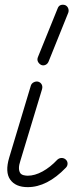

<svg xmlns="http://www.w3.org/2000/svg" viewBox="-20 -756 328 790"><path d="M94 14Q44 14 22 -17Q0 -48 18 -108L107 -404Q110 -413 119 -417.5Q128 -422 137 -420Q147 -417 151.5 -408.5Q156 -400 153 -389L64 -95Q52 -60 64 -43Q69 -37 78 -35Q87 -33 94 -33Q123 -33 155 -50.5Q187 -68 216 -99Q224 -106 233.5 -106Q243 -106 250 -100Q258 -93 258 -83Q258 -73 251 -66Q174 14 94 14ZM180 -503Q176 -493 167 -489Q158 -485 149 -489Q140 -494 136 -502.5Q132 -511 136 -521L217 -721Q221 -732 229.5 -735Q238 -738 248 -735Q257 -731 260.5 -722Q264 -713 261 -704Z"/></svg>

Font: Zen Kurenaido
Style: Regular
Weight: 400
Designer: Yoshimichi Ohira
Foundry: Positype
Version: Version 1.001